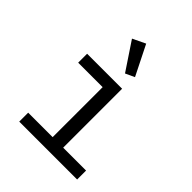

<svg xmlns="http://www.w3.org/2000/svg" viewBox="-216 -905 1032 1032"><g transform="rotate(45 300.0 -389.5)"><path d="M106 -68H292V-448H106V-516H372V-68H546V0H106ZM219 -744 292 -779 377 -609 325 -585Z"/></g></svg>

Font: Lilex
Style: Regular
Weight: 400
Monospace: yes
Designer: Mike Abbink, Paul van der Laan, Pieter van Rosmalen, Mikhael Khrustik
Foundry: Mikhael Khrustik
Version: Version 2.510